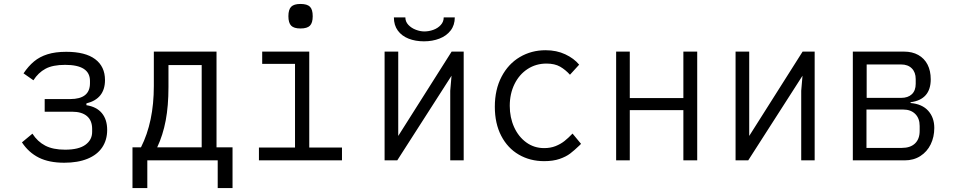

<svg xmlns="http://www.w3.org/2000/svg" viewBox="-20 -811 4840 971"><path d="M91 -91 144 -135Q169.5 -95 208.8 -74.5Q248 -54 309 -54Q378 -54 412 -78.8Q446 -103.5 446 -144V-159Q446 -201.5 419.8 -223.8Q393.5 -246 345 -246H206V-310H335Q435 -310 435 -390V-402Q435 -483 309.5 -483Q246.5 -483 210 -463.2Q173.5 -443.5 149 -405L99 -440Q123.5 -476.5 152 -500.2Q180.5 -524 220.2 -536.5Q260 -549 315 -549Q411.5 -549 461.2 -511.8Q511 -474.5 511 -406Q511 -311.5 417 -288V-279Q468.5 -271 495.2 -238.8Q522 -206.5 522 -154Q522 -103 496.8 -65.5Q471.5 -28 422.5 -8Q373.5 12 305 12Q228 12 176.5 -13.8Q125 -39.5 91 -91Z M650 -66H693Q758 -194.5 758 -376V-550H1075V-66H1156V140H1081V0H725V140H650ZM1000 -66V-482H832V-371Q832 -275.5 818 -201.5Q804 -127.5 775 -66Z M1306 -550H1544V-65H1709.5V0H1289.5V-65H1472V-488H1306ZM1438.5 -729Q1438.5 -762.5 1452.5 -776.8Q1466.5 -791 1499.5 -791Q1533.5 -791 1547.5 -777Q1561.5 -763 1561.5 -729Q1561.5 -695.5 1547.5 -681.2Q1533.5 -667 1499.5 -667Q1466.5 -667 1452.5 -681.2Q1438.5 -695.5 1438.5 -729Z M1925 -550H1994V-123.5L2264 -550H2325V0H2257V-352L2263.5 -428L1989 0H1925ZM1972 -723H2030Q2030 -701.5 2045.2 -685.2Q2060.5 -669 2083 -660.5Q2105.5 -652 2126 -652Q2149 -652 2171.8 -660.2Q2194.5 -668.5 2209.2 -684.8Q2224 -701 2224 -723H2280Q2280 -684 2259 -656.8Q2238 -629.5 2202.5 -615.8Q2167 -602 2124 -602Q2081 -602 2046.5 -615.5Q2012 -629 1992 -656.2Q1972 -683.5 1972 -723Z M2482.5 -271Q2482.5 -358 2516.5 -423Q2550.5 -488 2609 -522.5Q2667.5 -557 2739 -557Q2795 -557 2839 -536.2Q2883 -515.5 2909 -484L2862.5 -433Q2840 -458 2812.8 -473.8Q2785.5 -489.5 2743.5 -489.5Q2690.5 -489.5 2648.2 -462Q2606 -434.5 2582 -385.8Q2558 -337 2558 -275.5Q2558 -217 2580 -168.2Q2602 -119.5 2641.5 -90.8Q2681 -62 2732 -62Q2764 -62 2789.8 -72.2Q2815.5 -82.5 2834.8 -97.8Q2854 -113 2875.5 -135.5L2918.5 -83.5L2910.5 -75.5Q2884.5 -50.5 2863.5 -34.5Q2842.5 -18.5 2809.8 -7.2Q2777 4 2732 4Q2660.5 4 2603.8 -29Q2547 -62 2514.8 -124.2Q2482.5 -186.5 2482.5 -271Z M3096 -550H3165V-315H3436V-550H3506V0H3436V-254H3165V0H3096Z M3700 -550H3769V-123.5L4039 -550H4100V0H4032V-352L4038.5 -428L3764 0H3700Z M4293 -550H4552Q4593.5 -550 4624 -533Q4654.5 -516 4670.8 -484.5Q4687 -453 4687 -410Q4687 -307.5 4585 -294V-290Q4643.5 -285 4674.2 -250.8Q4705 -216.5 4705 -164Q4705 -118.5 4686.8 -81Q4668.5 -43.5 4634.5 -21.8Q4600.5 0 4555 0H4293ZM4631 -149V-174Q4631 -212.5 4608.5 -234.8Q4586 -257 4548 -257H4362V-63H4541Q4584 -63 4607.5 -85.5Q4631 -108 4631 -149ZM4611 -387V-411Q4611 -445.5 4591.2 -465.2Q4571.5 -485 4537 -485H4363V-316H4537Q4572 -316 4591.5 -334.5Q4611 -353 4611 -387Z"/></svg>

Font: JuliaMono Light
Style: Regular
Weight: 300
Monospace: yes
Designer: cormullion
Foundry: corm
Version: Version 0.054; ttfautohint (v1.8.4)